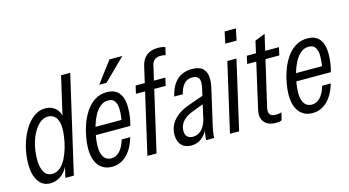

<svg xmlns="http://www.w3.org/2000/svg" viewBox="-82 -1055 2504 1379"><g transform="rotate(-15 1170.5 -365.0)"><path d="M262 0 284 -94 283 -84Q262 -38 226 -14Q190 10 149 10Q92 10 61 -37.5Q30 -85 30 -161Q30 -232 47.5 -296.5Q65 -361 95 -411.5Q125 -462 164.5 -491Q204 -520 249 -520Q284 -520 310 -504.5Q336 -489 350 -460.5Q364 -432 360 -392L346 -386L423 -720H491L325 0ZM179 -52Q213 -52 239 -74.5Q265 -97 283 -132.5Q301 -168 312.5 -208.5Q324 -249 329 -286Q334 -323 334 -347Q334 -403 312.5 -430.5Q291 -458 255 -458Q212 -458 177 -419Q142 -380 121 -316.5Q100 -253 100 -178Q100 -120 120 -86Q140 -52 179 -52Z M608 10Q565 10 535 -10.5Q505 -31 489.5 -69Q474 -107 474 -160Q474 -196 482 -243Q490 -290 507 -338Q524 -386 551.5 -427Q579 -468 618 -493Q657 -518 709 -518Q747 -518 773.5 -502Q800 -486 814 -453.5Q828 -421 828 -371Q828 -336 822 -297.5Q816 -259 809 -240H530L542 -298H786L749 -247Q756 -276 761.5 -312.5Q767 -349 765.5 -382Q764 -415 749.5 -436.5Q735 -458 702 -458Q668 -458 641.5 -435.5Q615 -413 596.5 -377Q578 -341 566.5 -300Q555 -259 549.5 -221Q544 -183 544 -158Q544 -106 563 -78Q582 -50 618 -50Q654 -50 681 -78.5Q708 -107 724 -162H788Q763 -78 716.5 -34Q670 10 608 10ZM724 -583H670L788 -740H884Z M872 0 1017 -631Q1028 -679 1060 -704.5Q1092 -730 1143 -730Q1160 -730 1174.5 -728Q1189 -726 1199 -721L1186 -665Q1182 -667 1171 -668.5Q1160 -670 1150 -670Q1120 -670 1103.5 -656Q1087 -642 1082 -617L940 0ZM908 -452 921 -510H1142L1129 -452Z M1309 0Q1309 -14 1312 -35Q1315 -56 1319 -80H1312L1378 -371Q1383 -392 1382.5 -413Q1382 -434 1370 -447.5Q1358 -461 1328 -461Q1289 -461 1266 -434.5Q1243 -408 1232 -362H1169Q1186 -439 1229 -479.5Q1272 -520 1341 -520Q1397 -520 1421.5 -496Q1446 -472 1449 -434.5Q1452 -397 1443 -358L1378 -73Q1374 -52 1371.5 -34Q1369 -16 1369 0ZM1197 10Q1152 10 1125.5 -17.5Q1099 -45 1099 -95Q1099 -137 1117.5 -171.5Q1136 -206 1171 -232.5Q1206 -259 1258 -277L1380 -320L1367 -261L1273 -226Q1218 -206 1193 -175Q1168 -144 1168 -106Q1168 -77 1183.5 -62.5Q1199 -48 1224 -48Q1262 -48 1290 -76.5Q1318 -105 1330 -158L1322 -77Q1301 -33 1268.5 -11.5Q1236 10 1197 10Z M1486 0 1603 -510H1671L1554 0ZM1621 -634 1639 -720H1723L1705 -634Z M1827 10Q1768 10 1740.5 -23.5Q1713 -57 1726 -115L1836 -599L1912 -629L1792 -111Q1785 -78 1797 -62.5Q1809 -47 1842 -47Q1853 -47 1865 -49Q1877 -51 1883 -53L1869 3Q1859 7 1849.5 8.5Q1840 10 1827 10ZM1735 -452 1748 -510H1987L1974 -452Z M2099 10Q2056 10 2026 -10.5Q1996 -31 1980.5 -69Q1965 -107 1965 -160Q1965 -196 1973 -243Q1981 -290 1998 -338Q2015 -386 2042.5 -427Q2070 -468 2109 -493Q2148 -518 2200 -518Q2238 -518 2264.5 -502Q2291 -486 2305 -453.5Q2319 -421 2319 -371Q2319 -336 2313 -297.5Q2307 -259 2300 -240H2021L2033 -298H2277L2240 -247Q2247 -276 2252.5 -312.5Q2258 -349 2256.5 -382Q2255 -415 2240.5 -436.5Q2226 -458 2193 -458Q2159 -458 2132.5 -435.5Q2106 -413 2087.5 -377Q2069 -341 2057.5 -300Q2046 -259 2040.5 -221Q2035 -183 2035 -158Q2035 -106 2054 -78Q2073 -50 2109 -50Q2145 -50 2172 -78.5Q2199 -107 2215 -162H2279Q2254 -78 2207.5 -34Q2161 10 2099 10Z"/></g></svg>

Font: Instrument Sans Condensed
Style: Italic
Weight: 400
Width: 3
Italic angle: -13°
Designer: Rodrigo Fuenzalida
Foundry: fragTYPE
Version: Version 1.000;gftools[0.9.28]